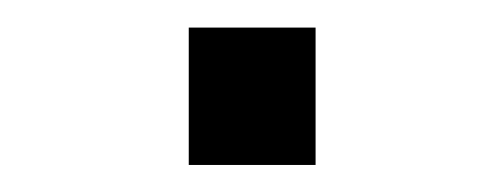

<svg xmlns="http://www.w3.org/2000/svg" viewBox="-20 -495 373 142"><path d="M119.6 -474.6H213.4V-373H119.6Z"/></svg>

Font: Duru Sans
Style: Regular
Weight: 400
Designer: Onur Yazõcõgil
Foundry: Onur Yazõcõgil
Version: Version 1.002